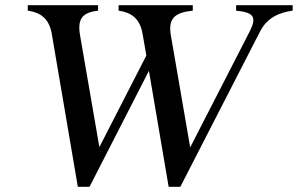

<svg xmlns="http://www.w3.org/2000/svg" viewBox="-20 -720 1148 740"><path d="M530 -587 544 -506 363 -153 288 -587C278 -650 300 -672 358 -679V-700H87V-679C135 -672 170 -650 180 -587L280 0H325L554 -447L630 0H675L982 -598C1011 -655 1060 -672 1108 -679V-700H890V-679C958 -672 971 -655 942 -598L713 -152L638 -587C628 -650 655 -672 723 -679V-700H437V-679C485 -672 520 -650 530 -587Z"/></svg>

Font: RL Madena Oblique
Style: Regular
Weight: 400
Italic angle: -10°
Designer: I Kadek Wantara Putra
Foundry: Roughlines ID
Version: Version 1.000;Glyphs 3.1.2 (3151)